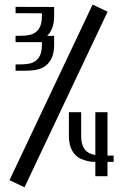

<svg xmlns="http://www.w3.org/2000/svg" viewBox="-20 -752 525 819"><path d="M84.5 46.9 20.5 16.6 375 -732.4 439 -702.1ZM84.5 -450.2H46.4V-477.1Q73.7 -477.1 91.3 -478.5Q158.7 -484.4 158.7 -559.1V-572.3H46.4V-599.1Q73.7 -599.1 91.3 -600.6Q158.7 -606.4 158.7 -681.6V-695.3L46.4 -695.8V-722.7L210.9 -722.2V-681.6Q210.4 -627.4 181.2 -599.1H210.9V-559.1Q210.9 -522 196.8 -497.1Q173.8 -457 120.6 -452.1Q99.6 -450.2 84.5 -450.2ZM438.5 -0.5H386.7V-61.5H382.8Q354.5 -61.5 323.2 -75.2Q300.3 -86.9 288.1 -108.9Q273.9 -134.3 273.9 -170.9V-273.4H326.2V-170.9Q326.2 -99.6 386.7 -90.8V-273.4H438.5V-88.4H464.8V-61.5H438.5Z"/></svg>

Font: Greenwashing Machine
Style: Regular
Weight: 400
Designer: Tup Wanders
Foundry: Free font, DO NOT SELL
Version: Version 1.00;August 10, 2023;FontCreator 11.5.0.2430 64-bit